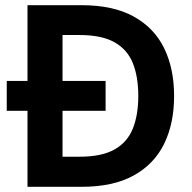

<svg xmlns="http://www.w3.org/2000/svg" viewBox="-20 -720 739 740"><path d="M6 -293V-408H387V-293ZM86 0V-700H294Q416 -700 495 -656.5Q574 -613 612.5 -534.5Q651 -456 651 -350Q651 -244 612.5 -165.5Q574 -87 495 -43.5Q416 0 294 0ZM221 -116H287Q372 -116 421.5 -144Q471 -172 492 -224.5Q513 -277 513 -350Q513 -424 492 -476.5Q471 -529 421.5 -557Q372 -585 287 -585H221Z"/></svg>

Font: DM Sans 9pt
Style: Bold
Weight: 700
Designer: Colophon Foundry, Jonny Pinhorn
Foundry: Colophon Foundry
Version: Version 4.004;gftools[0.9.30]